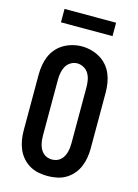

<svg xmlns="http://www.w3.org/2000/svg" viewBox="-137 -997 773 1079"><g transform="rotate(15 250.0 -458.0)"><path d="M250 8Q223 8 195.5 2.5Q168 -3 144.5 -17Q121 -31 103 -52Q85 -73 74.5 -98Q64 -123 59.5 -150.5Q55 -178 55 -205V-530Q55 -557 59.5 -584.5Q64 -612 74.5 -637Q85 -662 103 -683Q121 -704 145 -718Q169 -732 196 -739Q223 -746 250 -746Q277 -746 304 -739Q331 -732 355 -718Q379 -704 397 -683Q415 -662 425.5 -637Q436 -612 440.5 -584.5Q445 -557 445 -530V-205Q445 -178 440.5 -150.5Q436 -123 425.5 -98Q415 -73 397 -52Q379 -31 355.5 -17Q332 -3 304.5 2.5Q277 8 250 8ZM250 -88Q264 -88 277 -92.5Q290 -97 300 -106Q310 -115 316.5 -127Q323 -139 326.5 -152Q330 -165 331.5 -178.5Q333 -192 333 -205V-530Q333 -550 329.5 -570.5Q326 -591 316 -608.5Q306 -626 287.5 -636.5Q269 -647 249 -647Q229 -647 211 -636Q193 -625 183.5 -607.5Q174 -590 170.5 -570Q167 -550 167 -530V-205Q167 -192 168.5 -178.5Q170 -165 173.5 -152Q177 -139 183.5 -127Q190 -115 200 -106Q210 -97 223 -92.5Q236 -88 250 -88ZM100 -846V-924H400V-846Z"/></g></svg>

Font: Iosevka Gothic
Style: Bold
Weight: 700
Monospace: yes
Designer: Belleve Invis
Foundry: Belleve Invis
Version: Version 15.5.1; ttfautohint (v1.8.4)